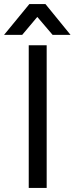

<svg xmlns="http://www.w3.org/2000/svg" viewBox="-55 -922 366 942"><path d="M86 0V-700H174V0ZM168 -902 291 -751H203L128 -839L54 -751H-35L89 -902Z"/></svg>

Font: Liter
Style: Regular
Weight: 400
Designer: Anton Skugarov
Foundry: skugi
Version: Version 1.004; ttfautohint (v1.8.4.7-5d5b)